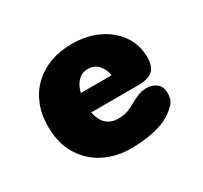

<svg xmlns="http://www.w3.org/2000/svg" viewBox="-110 -637 840 795"><g transform="rotate(-30 309.5 -239.0)"><path d="M307.5 10.5Q238 10.5 180.8 -18.8Q123.5 -48 89.5 -103.8Q55.5 -159.5 55.5 -239Q55.5 -298.5 74.8 -344.5Q94 -390.5 128.5 -422.5Q163 -454.5 209.2 -471Q255.5 -487.5 310 -487.5Q381 -487.5 436.2 -461.2Q491.5 -435 523.2 -389Q555 -343 555 -283.5Q555 -238.5 533.2 -220Q511.5 -201.5 464.5 -201.5H239.5Q244 -177 254.8 -159.5Q265.5 -142 282.8 -132.5Q300 -123 323 -123Q352.5 -123 370.8 -130Q389 -137 405 -146.5Q425.5 -158 445.2 -166.2Q465 -174.5 487 -174.5Q515.5 -174.5 534.8 -159Q554 -143.5 554 -112.5Q554 -82 538.5 -64.8Q523 -47.5 500.5 -32.5Q469 -11.5 418.2 -0.5Q367.5 10.5 307.5 10.5ZM242.5 -292.5H389.5Q385 -323 366.2 -343.8Q347.5 -364.5 315.5 -364.5Q297.5 -364.5 283 -355.8Q268.5 -347 258.2 -331Q248 -315 242.5 -292.5Z"/></g></svg>

Font: Sono Monospace ExtraBold
Style: Regular
Weight: 800
Version: Version 2.112